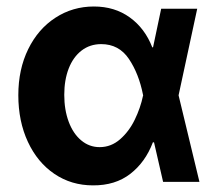

<svg xmlns="http://www.w3.org/2000/svg" viewBox="-20 -557 667 588"><path d="M36.1 -265.6Q36.1 -344.7 66.4 -406.5Q96.7 -468.3 149.7 -502.7Q202.6 -537.1 267.6 -537.1Q331.1 -537.1 377.4 -503.7Q423.8 -470.2 446.3 -412.1H448.7L473.6 -530.3H584L526.9 -265.1L590.8 0H479.5L451.7 -121.1H448.2Q425.3 -60.5 379.2 -24.7Q333 11.2 264.6 10.7Q198.7 10.7 146.7 -24.4Q94.7 -59.6 65.4 -122.6Q36.1 -185.5 36.1 -265.6ZM285.2 -106.4Q320.3 -106.4 347.9 -130.6Q375.5 -154.8 392.8 -190.7Q410.2 -226.6 418 -263.7L418.5 -265.1L418 -266.6Q405.3 -331.1 374.8 -376.5Q344.2 -421.9 290 -421.9Q255.4 -421.9 229.7 -402.1Q204.1 -382.3 190.4 -347.2Q176.8 -312 176.8 -266.6Q176.8 -220.7 190.4 -184.1Q204.1 -147.5 228.8 -127Q253.4 -106.4 285.2 -106.4Z"/></svg>

Font: Pretendard GOV
Style: Bold
Weight: 700
Designer: Base glyphs from Inter by Rasmus Andersson; Hangeul glyphs from Noto Sans CJK(Source Han Sans) by Jang Soo-young and Kan
Foundry: Kil Hyung-jin
Version: Version 1.309